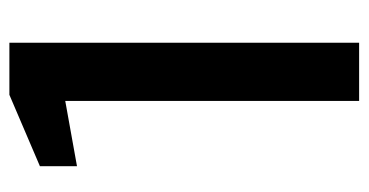

<svg xmlns="http://www.w3.org/2000/svg" viewBox="-208 -577 785 409"><g transform="rotate(-90 184.5 -372.5)"><path d="M174 0V-626L35 -601V-680L187 -745H298V0Z"/></g></svg>

Font: Exo Thin SemiBold
Style: Regular
Weight: 600
Version: Version 2.000